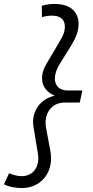

<svg xmlns="http://www.w3.org/2000/svg" viewBox="-66 -731 472 970"><path d="M208 -711Q272 -711 302.5 -681.5Q333 -652 331 -605Q329 -558 296 -505L236 -408Q214 -372 211.5 -341.5Q209 -311 226 -292.5Q243 -274 276 -274H350L337 -213H263Q211 -213 184 -176Q157 -139 167 -83L188 29Q198 83 182 126Q166 169 129.5 194Q93 219 42 219Q19 219 -3.5 214.5Q-26 210 -46 200L-20 144Q-5 151 12 155Q29 159 42 159Q87 159 110.5 126.5Q134 94 125 42L103 -91Q97 -129 109 -161.5Q121 -194 147.5 -217Q174 -240 212 -248V-247Q179 -260 162 -284.5Q145 -309 146.5 -341.5Q148 -374 169 -409L238 -526Q269 -576 259.5 -614Q250 -652 194 -652Q183 -652 171.5 -650.5Q160 -649 146 -644L145 -702Q164 -707 179 -709Q194 -711 208 -711Z"/></svg>

Font: Red Hat Text
Style: Italic
Weight: 300
Italic angle: -12°
Designer: Pentagram, MCKL
Foundry: Pentagram, MCKL
Version: Version 1.023